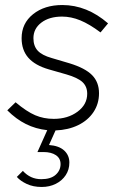

<svg xmlns="http://www.w3.org/2000/svg" viewBox="-20 -509 467 764"><path d="M146 235Q112 235 86.5 223Q61 211 47 195L71 171Q101 204 144 204Q182 204 201.5 186.5Q221 169 221 144Q221 121 202.5 108.5Q184 96 153 96H129L168 9Q122 4 83 -15.5Q44 -35 9 -70L42 -102Q86 -65 120 -50.5Q154 -36 194 -36Q250 -36 288.5 -64.5Q327 -93 327 -136Q327 -165 308 -182.5Q289 -200 244 -213L174 -233Q119 -249 92.5 -279.5Q66 -310 66 -357Q66 -416 111.5 -452.5Q157 -489 228 -489Q326 -489 410 -416L380 -380Q336 -413 299.5 -428Q263 -443 227 -443Q176 -443 144.5 -419Q113 -395 113 -357Q113 -326 130 -307.5Q147 -289 186 -278L257 -257Q319 -238 346.5 -210Q374 -182 374 -138Q374 -96 352 -63Q330 -30 291 -11Q252 8 201 10L175 68Q215 71 235.5 90Q256 109 256 138Q256 166 241.5 188Q227 210 202 222.5Q177 235 146 235Z"/></svg>

Font: Red Hat Text
Style: Italic
Weight: 300
Italic angle: -12°
Designer: Pentagram, MCKL
Foundry: Pentagram, MCKL
Version: Version 1.023